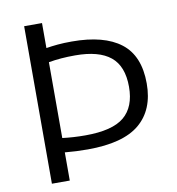

<svg xmlns="http://www.w3.org/2000/svg" viewBox="-82 -815 821 889"><g transform="rotate(-10 328.0 -370.0)"><path d="M90.5 0V-740.5H174.5V-623Q199 -627 228.5 -629.8Q258 -632.5 295.5 -632.5Q446.5 -632.5 525 -572Q603.5 -511.5 603.5 -381Q603.5 -257.5 526 -192.5Q448.5 -127.5 282 -127.5Q227.5 -127.5 174.5 -132.5V0ZM282.5 -193.5Q409.5 -193.5 464.8 -239.5Q520 -285.5 520 -380Q520 -477.5 465.2 -522Q410.5 -566.5 299.5 -566.5Q263.5 -566.5 233.2 -564Q203 -561.5 174.5 -556.5V-200Q225.5 -193.5 282.5 -193.5Z"/></g></svg>

Font: Encode Sans SmExp
Style: Regular
Weight: 400
Width: 6
Designer: Multiple Designers
Foundry: Impallari Type
Version: Version 3.002; ttfautohint (v1.8.3) -l 8 -r 50 -G 200 -x 14 